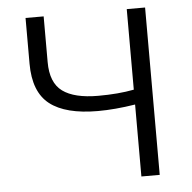

<svg xmlns="http://www.w3.org/2000/svg" viewBox="-52 -773 824 824"><g transform="rotate(-5 360.5 -360.5)"><path d="M363 -296Q224 -296 156 -349Q88 -402 88 -524V-721H166V-524Q166 -435 216.5 -398Q267 -361 370 -361Q457 -361 524 -374V-721H603V0H524V-310Q436 -296 363 -296Z"/></g></svg>

Font: Nebula Sans Book
Style: Regular
Weight: 400
Designer: Paul D. Hunt for Adobe (as Source Sans)
Foundry: Nebula Entertainment & Broadcasting LLC
Version: Version 1.010